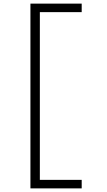

<svg xmlns="http://www.w3.org/2000/svg" viewBox="-20 -855 590 1060"><path d="M148 185V-835H431V-788H200V138H431V185Z"/></svg>

Font: Lode Dark Term
Style: Regular
Weight: 400
Monospace: yes
Designer: Belleve Invis
Foundry: Belleve Invis
Version: Version 29.2.0